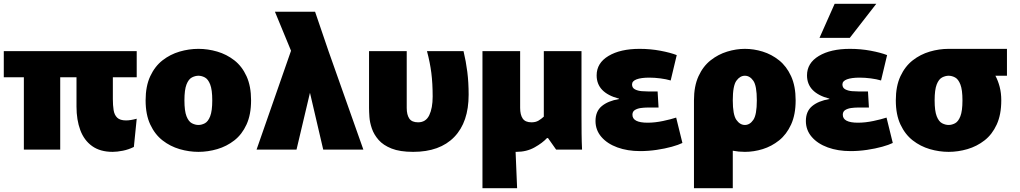

<svg xmlns="http://www.w3.org/2000/svg" viewBox="-20 -790 5386 1014"><path d="M298 0H106V-382H0V-520H702V-382H576V-267Q576 -234 580 -208.5Q584 -183 599 -168.5Q614 -154 646 -154Q669 -154 702 -163L687 -14Q659 0 628.5 6Q598 12 575 12Q509 12 466.5 -18.5Q424 -49 404 -103Q384 -157 384 -227V-382H298Z M1028 12Q978 12 928.5 -2.5Q879 -17 838.5 -48.5Q798 -80 773.5 -132.5Q749 -185 749 -260Q749 -335 773.5 -387.5Q798 -440 838.5 -471.5Q879 -503 928.5 -517.5Q978 -532 1028 -532Q1078 -532 1127.5 -517.5Q1177 -503 1217.5 -471.5Q1258 -440 1282 -387.5Q1306 -335 1306 -260Q1306 -185 1282 -132.5Q1258 -80 1217.5 -48.5Q1177 -17 1127.5 -2.5Q1078 12 1028 12ZM1028 -130Q1045 -130 1062 -139Q1079 -148 1090 -176Q1101 -204 1101 -260Q1101 -316 1090 -344Q1079 -372 1062 -381Q1045 -390 1028 -390Q1011 -390 993.5 -381Q976 -372 965 -344Q954 -316 954 -260Q954 -204 965 -176Q976 -148 993.5 -139Q1011 -130 1028 -130Z M1687 0 1617 -300 1546 0H1335L1517 -522L1432 -728H1644L1715 -520L1899 0Z M2162 12Q2092 12 2048 -5.5Q2004 -23 1979.5 -51Q1955 -79 1944 -111Q1933 -143 1931 -172Q1929 -201 1929 -220V-520H2128V-220Q2128 -184 2141.5 -164Q2155 -144 2188 -144Q2229 -144 2247 -181.5Q2265 -219 2265 -280Q2265 -350 2258 -405Q2251 -460 2235 -520H2428Q2441 -466 2448 -410.5Q2455 -355 2455 -290Q2455 -145 2379 -66.5Q2303 12 2162 12Z M2528 204V-520H2727V-220Q2727 -184 2740.5 -164Q2754 -144 2787 -144Q2809 -144 2824 -153Q2839 -162 2852 -174V-520H3051V-183Q3051 -131 3051.5 -85Q3052 -39 3054 0H2917L2874 -61H2869Q2845 -35 2803 -11.5Q2761 12 2707 12Q2705 12 2703 12L2711 204Z M3361 8Q3294 8 3240.5 -11.5Q3187 -31 3156 -67Q3125 -103 3125 -151Q3125 -202 3158 -229.5Q3191 -257 3249 -267V-269Q3131 -300 3131 -392Q3131 -457 3193.5 -494.5Q3256 -532 3358 -532Q3415 -532 3468 -522Q3521 -512 3554 -499L3522 -365Q3499 -372 3468 -376Q3437 -380 3409 -380Q3366 -380 3342 -371Q3318 -362 3318 -344Q3318 -326 3333.5 -318Q3349 -310 3369.5 -308.5Q3390 -307 3404 -307H3453L3458 -222H3398Q3382 -222 3364 -219.5Q3346 -217 3333 -209Q3320 -201 3320 -184Q3320 -142 3400 -142Q3439 -142 3481.5 -151Q3524 -160 3551 -169L3584 -35Q3564 -25 3528 -15Q3492 -5 3448 1.5Q3404 8 3361 8Z M3645 204V-260Q3645 -335 3669 -387.5Q3693 -440 3733 -471.5Q3773 -503 3820.5 -517.5Q3868 -532 3914 -532Q3961 -532 4008 -517.5Q4055 -503 4094.5 -471.5Q4134 -440 4158 -387.5Q4182 -335 4182 -260Q4182 -185 4158 -132.5Q4134 -80 4094.5 -48.5Q4055 -17 4008 -2.5Q3961 12 3914 12Q3881 12 3850 6V204ZM3914 -130Q3940 -130 3958.5 -157Q3977 -184 3977 -260Q3977 -337 3958.5 -363.5Q3940 -390 3914 -390Q3888 -390 3869 -363.5Q3850 -337 3850 -260Q3850 -184 3869 -157Q3888 -130 3914 -130Z M4472 8Q4405 8 4351.5 -11.5Q4298 -31 4267 -67Q4236 -103 4236 -151Q4236 -202 4269 -229.5Q4302 -257 4360 -267V-269Q4242 -300 4242 -392Q4242 -457 4304.5 -494.5Q4367 -532 4469 -532Q4526 -532 4579 -522Q4632 -512 4665 -499L4633 -365Q4610 -372 4579 -376Q4548 -380 4520 -380Q4477 -380 4453 -371Q4429 -362 4429 -344Q4429 -326 4444.5 -318Q4460 -310 4480.5 -308.5Q4501 -307 4515 -307H4564L4569 -222H4509Q4493 -222 4475 -219.5Q4457 -217 4444 -209Q4431 -201 4431 -184Q4431 -142 4511 -142Q4550 -142 4592.5 -151Q4635 -160 4662 -169L4695 -35Q4675 -25 4639 -15Q4603 -5 4559 1.5Q4515 8 4472 8ZM4308 -590 4388 -770H4608L4468 -590Z M4990 12Q4940 12 4890.5 -2.5Q4841 -17 4800.5 -48.5Q4760 -80 4735.5 -132.5Q4711 -185 4711 -260Q4711 -335 4735.5 -387.5Q4760 -440 4800.5 -471.5Q4841 -503 4890.5 -517.5Q4940 -532 4990 -532H4991H5298V-390H5237Q5251 -364 5259.5 -331.5Q5268 -299 5268 -260Q5268 -185 5244 -132.5Q5220 -80 5179.5 -48.5Q5139 -17 5089.5 -2.5Q5040 12 4990 12ZM4990 -130Q5007 -130 5024 -139Q5041 -148 5052 -176Q5063 -204 5063 -260Q5063 -316 5052 -344Q5041 -372 5024 -381Q5007 -390 4990 -390Q4973 -390 4955.5 -381Q4938 -372 4927 -344Q4916 -316 4916 -260Q4916 -204 4927 -176Q4938 -148 4955.5 -139Q4973 -130 4990 -130Z"/></svg>

Font: Murecho Black
Style: Regular
Weight: 900
Designer: Neil Summerour
Foundry: Positype
Version: Version 1.010; ttfautohint (v1.8.3)